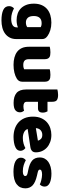

<svg xmlns="http://www.w3.org/2000/svg" viewBox="885 -1518 814 2624"><g transform="rotate(90 1292.0 -206.0)"><path d="M289 -501Q346 -501 392.5 -486.5Q439 -472 471 -449Q491 -435 502.5 -418Q514 -401 514 -374V-24Q514 29 494 67.5Q474 106 439.5 131.5Q405 157 358.5 169Q312 181 259 181Q168 181 116 156.5Q64 132 64 77Q64 54 73.5 36.5Q83 19 95 10Q124 26 160.5 37Q197 48 236 48Q290 48 322 30Q354 12 354 -28V-44Q313 -26 254 -26Q209 -26 168.5 -39.5Q128 -53 97.5 -81.5Q67 -110 48.5 -155Q30 -200 30 -262Q30 -323 49.5 -368Q69 -413 103.5 -442.5Q138 -472 185.5 -486.5Q233 -501 289 -501ZM351 -356Q344 -360 330.5 -364Q317 -368 297 -368Q248 -368 223.5 -340.5Q199 -313 199 -262Q199 -204 223.5 -178.5Q248 -153 286 -153Q327 -153 351 -172Z M619 -479Q629 -482 650.5 -485Q672 -488 695 -488Q717 -488 734.5 -485Q752 -482 764 -473Q776 -464 782.5 -448.5Q789 -433 789 -408V-193Q789 -152 809 -134.5Q829 -117 867 -117Q890 -117 904.5 -121Q919 -125 927 -129V-479Q937 -482 958.5 -485Q980 -488 1003 -488Q1025 -488 1042.5 -485Q1060 -482 1072 -473Q1084 -464 1090.5 -448.5Q1097 -433 1097 -408V-104Q1097 -54 1055 -29Q1020 -7 971.5 4.5Q923 16 866 16Q812 16 766.5 4Q721 -8 688 -33Q655 -58 637 -97.5Q619 -137 619 -193Z M1371 -167Q1371 -141 1387.5 -130Q1404 -119 1434 -119Q1449 -119 1465 -121.5Q1481 -124 1493 -128Q1502 -117 1508.5 -103.5Q1515 -90 1515 -71Q1515 -33 1486.5 -9Q1458 15 1386 15Q1298 15 1250.5 -25Q1203 -65 1203 -155V-583Q1214 -586 1234.5 -589.5Q1255 -593 1278 -593Q1322 -593 1346.5 -577.5Q1371 -562 1371 -512V-448H1502Q1508 -437 1513.5 -420.5Q1519 -404 1519 -384Q1519 -349 1503.5 -333.5Q1488 -318 1462 -318H1371Z M1852 16Q1793 16 1742.5 -0.5Q1692 -17 1654.5 -50Q1617 -83 1595.5 -133Q1574 -183 1574 -250Q1574 -316 1595.5 -363.5Q1617 -411 1652 -441.5Q1687 -472 1732 -486.5Q1777 -501 1824 -501Q1877 -501 1920.5 -485Q1964 -469 1995.5 -441Q2027 -413 2044.5 -374Q2062 -335 2062 -289Q2062 -255 2043 -237Q2024 -219 1990 -214L1743 -177Q1754 -144 1788 -127.5Q1822 -111 1866 -111Q1907 -111 1943.5 -121.5Q1980 -132 2003 -146Q2019 -136 2030 -118Q2041 -100 2041 -80Q2041 -35 1999 -13Q1967 4 1927 10Q1887 16 1852 16ZM1824 -377Q1800 -377 1782.5 -369Q1765 -361 1754 -348.5Q1743 -336 1737.5 -320.5Q1732 -305 1731 -289L1902 -317Q1899 -337 1880 -357Q1861 -377 1824 -377Z M2554 -145Q2554 -69 2497 -26Q2440 17 2329 17Q2287 17 2251 11Q2215 5 2189.5 -7.5Q2164 -20 2149.5 -39Q2135 -58 2135 -84Q2135 -108 2145 -124.5Q2155 -141 2169 -152Q2198 -136 2235.5 -123.5Q2273 -111 2322 -111Q2353 -111 2369.5 -120Q2386 -129 2386 -144Q2386 -158 2374 -166Q2362 -174 2334 -179L2304 -185Q2217 -202 2174.5 -238.5Q2132 -275 2132 -343Q2132 -380 2148 -410Q2164 -440 2193 -460Q2222 -480 2262.5 -491Q2303 -502 2352 -502Q2389 -502 2421.5 -496.5Q2454 -491 2478 -480Q2502 -469 2516 -451.5Q2530 -434 2530 -410Q2530 -387 2521.5 -370.5Q2513 -354 2500 -343Q2492 -348 2476 -353.5Q2460 -359 2441 -363.5Q2422 -368 2402.5 -371Q2383 -374 2367 -374Q2334 -374 2316 -366.5Q2298 -359 2298 -343Q2298 -332 2308 -325Q2318 -318 2346 -312L2377 -305Q2473 -283 2513.5 -244.5Q2554 -206 2554 -145Z"/></g></svg>

Font: Baloo Tammudu
Style: Regular
Weight: 400
Designer: Omkar Shende and Ek Type
Foundry: Ek Type
Version: Version 1.443;PS 1.000;hotconv 16.6.51;makeotf.lib2.5.65220;